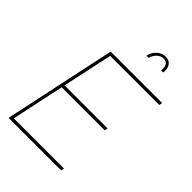

<svg xmlns="http://www.w3.org/2000/svg" viewBox="-263 -1033 1145 1145"><g transform="rotate(45 309.0 -460.5)"><path d="M184 -710H618L614 -690H200L132 -373H495L491 -353H128L57 -20H480L476 0H33ZM352 -844Q356 -864 368 -881.5Q380 -899 398.5 -910Q417 -921 438 -921Q467 -921 481 -902Q495 -883 495 -859Q495 -855 495 -851.5Q495 -848 494 -844H476Q476 -847 476.5 -850Q477 -853 477 -856Q477 -904 437 -904Q412 -904 394 -885.5Q376 -867 371 -844Z"/></g></svg>

Font: Raleway Thin
Style: Italic
Weight: 100
Italic angle: -12°
Designer: Matt McInerney, Pablo Impallari, Rodrigo Fuenzalida
Foundry: Matt McInerney, Pablo Impallari, Rodrigo Fuenzalida
Version: Version 4.026